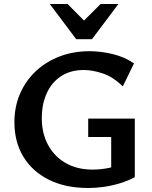

<svg xmlns="http://www.w3.org/2000/svg" viewBox="-20 -927 762 960"><path d="M421 13Q307 13 224 -28.5Q141 -70 96.5 -144Q52 -218 52 -316Q52 -393 80 -458Q108 -523 158.5 -570.5Q209 -618 277.5 -644.5Q346 -671 428 -671Q484 -671 544 -656.5Q604 -642 650 -610L594 -495Q545 -543 493.5 -560Q442 -577 400 -577Q333 -577 286 -546.5Q239 -516 214 -461.5Q189 -407 189 -336Q189 -260 220.5 -202Q252 -144 309 -111.5Q366 -79 443 -79Q484 -79 525 -87.5Q566 -96 601 -117L536 -42V-242H421V-334H654V-41Q620 -23 581 -11Q542 1 501.5 7Q461 13 421 13ZM361 -731 382 -806 483 -907H572L440 -731ZM361 -731 229 -907H318L420 -804L440 -731Z"/></svg>

Font: Ysabeau Office
Style: Bold
Weight: 700
Designer: Christian Thalmann (Catharsis Fonts)
Version: Version 2.001;gftools[0.9.30]; featfreeze: tnum,lnum,ss02